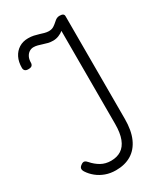

<svg xmlns="http://www.w3.org/2000/svg" viewBox="-302 -1391 1317 1529"><g transform="rotate(-30 356.0 -626.5)"><path d="M292 19Q241 19 198 3.5Q155 -12 121.5 -39Q88 -66 66 -100Q55 -117 56.5 -131Q58 -145 75 -157Q93 -171 106.5 -167.5Q120 -164 132 -149Q165 -111 205 -88.5Q245 -66 296 -66Q351 -66 389.5 -91Q428 -116 448.5 -169Q469 -222 469 -305V-1160Q451 -1145 426 -1135Q401 -1125 374 -1125Q349 -1125 327.5 -1130.5Q306 -1136 286.5 -1142.5Q267 -1149 248 -1154Q229 -1159 211 -1159Q189 -1159 171 -1147Q153 -1135 142.5 -1113.5Q132 -1092 132 -1062Q132 -1047 123 -1037Q114 -1027 89 -1027Q68 -1027 58.5 -1036.5Q49 -1046 49 -1062Q49 -1117 69 -1157Q89 -1197 125 -1219.5Q161 -1242 209 -1242Q237 -1242 260 -1237Q283 -1232 303.5 -1225.5Q324 -1219 343.5 -1213.5Q363 -1208 384 -1208Q410 -1208 429 -1220.5Q448 -1233 463 -1247Q478 -1261 489.5 -1266.5Q501 -1272 515 -1272Q536 -1272 546 -1265.5Q556 -1259 556 -1245V-301Q556 -195 524.5 -124Q493 -53 434 -17Q375 19 292 19Z"/></g></svg>

Font: Playwrite VN
Style: Regular
Weight: 400
Designer: Veronika Burian, José Scaglione
Foundry: TypeTogether
Version: Version 1.002